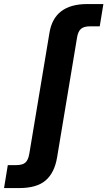

<svg xmlns="http://www.w3.org/2000/svg" viewBox="-145 -748 543 972"><path d="M-47.9 204.1H-124.5L-105.5 87.9H-63Q-30.8 87.9 -16.4 75Q-2 62 3.4 30.3L105.5 -582.5Q129.4 -727.5 296.9 -727.5H378.4L359.9 -614.7H310.5Q279.8 -614.7 264.9 -601.8Q250 -588.9 245.1 -558.1L144 48.8Q130.9 127 85.9 165.5Q41 204.1 -47.9 204.1Z"/></svg>

Font: Inter Display
Style: Bold Italic
Weight: 700
Italic angle: -9.39999°
Designer: Rasmus Andersson
Foundry: rsms
Version: Version 4.000;git-a52131595